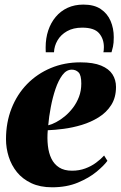

<svg xmlns="http://www.w3.org/2000/svg" viewBox="-20 -784 513 816"><path d="M436.5 -100.5Q422.5 -81 390.8 -54.5Q359 -28 311.2 -8Q263.5 12 201.5 12Q150.5 12 113.2 -5.5Q76 -23 52.2 -52.2Q28.5 -81.5 17 -118Q5.5 -154.5 5.5 -192.5Q5.5 -263.5 29 -323.2Q52.5 -383 95.2 -426.8Q138 -470.5 195.8 -494.8Q253.5 -519 321.5 -519Q376.5 -519 409.8 -505.2Q443 -491.5 458 -468Q473 -444.5 473 -414.5Q473 -369.5 452.8 -337.8Q432.5 -306 399.5 -285.5Q366.5 -265 327.8 -253.2Q289 -241.5 250.8 -236.5Q212.5 -231.5 183 -230.5Q180 -196 183.5 -164.8Q187 -133.5 198.5 -109.8Q210 -86 231.5 -72.2Q253 -58.5 286 -58.5Q316.5 -58.5 342.2 -68Q368 -77.5 388.2 -92.5Q408.5 -107.5 422.5 -123ZM285 -488Q262.5 -488 245.2 -465Q228 -442 215.8 -405.8Q203.5 -369.5 195.8 -328.5Q188 -287.5 185 -251.5Q200 -255 218.5 -264.8Q237 -274.5 255.8 -290Q274.5 -305.5 290.2 -326.2Q306 -347 315.8 -372.8Q325.5 -398.5 325.5 -429Q325.5 -464.5 314 -476.2Q302.5 -488 285 -488ZM174.5 -562Q174.5 -566.5 174.2 -570.5Q174 -574.5 174 -582.5Q174 -621.5 185 -654.5Q196 -687.5 216.8 -712.2Q237.5 -737 267.2 -750.8Q297 -764.5 334.5 -764.5Q380 -764.5 408.2 -745.5Q436.5 -726.5 450 -695Q463.5 -663.5 463.5 -626Q463.5 -600 460.2 -586Q457 -572 454 -562H419.5Q420 -565 420.8 -570Q421.5 -575 421.5 -583.5Q421.5 -619 401 -642.8Q380.5 -666.5 329.5 -666.5Q291.5 -666.5 265 -651.5Q238.5 -636.5 224.5 -612.5Q210.5 -588.5 209.5 -562Z"/></svg>

Font: Merriweather 144pt Black
Style: Italic
Weight: 900
Italic angle: -7.8°
Version: Version 2.101